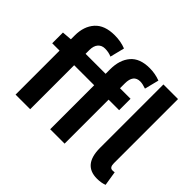

<svg xmlns="http://www.w3.org/2000/svg" viewBox="-169 -1085 1371 1371"><g transform="rotate(45 517.0 -399.5)"><path d="M453.1 -559.6V-605.5Q453.1 -699.2 500.5 -755.4Q547.9 -811.5 647.5 -811.5Q703.1 -811.5 753.9 -792L726.6 -683.6Q690.4 -696.3 667 -696.3Q598.6 -696.3 598.6 -608.4V-559.6H705.1V-444.3H598.6V0H453.1V-444.3H251V0H103.5V-444.3H29.3V-552.7L103.5 -558.6V-597.7Q103.5 -689.5 153.3 -745.1Q203.1 -800.8 304.7 -800.8Q366.2 -800.8 418 -780.3L390.6 -670.9Q360.4 -684.6 323.2 -684.6Q290 -684.6 270.5 -662.1Q251 -639.6 251 -597.7V-559.6ZM996.1 -108.4 1013.7 1Q981.4 13.7 938.5 13.7Q798.8 13.7 798.8 -157.2V-797.9H946.3V-150.4Q946.3 -106.4 974.6 -106.4Q986.3 -106.4 996.1 -108.4Z"/></g></svg>

Font: Gen Shin Gothic Bold
Style: Bold
Weight: 700
Designer: [Source Han Sans]
Ryoko NISHIZUKA  (kana & ideographs); Paul D. Hunt (Latin, Greek & Cyrillic); Wenlong ZHANG  (bopomofo
Version: Version 1.002.20150607